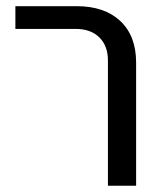

<svg xmlns="http://www.w3.org/2000/svg" viewBox="-20 -595 531 615"><path d="M325.7 0V-401.4Q325.7 -448.2 298.1 -475.3Q270.5 -502.4 222.7 -502.4H29.3V-575.2H225.6Q314.9 -575.2 365.5 -527.6Q416 -480 416 -394.5V0Z"/></svg>

Font: Heebo
Style: Regular
Weight: 400
Designer: Oded Ezer
Foundry: Ezer Type House
Version: Version 3.100